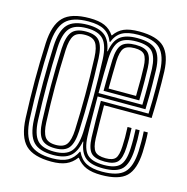

<svg xmlns="http://www.w3.org/2000/svg" viewBox="-94 -698 776 795"><g transform="rotate(15 294.0 -300.5)"><path d="M194.5 7.5Q117.2 7.5 83.2 -25.9Q49.2 -59.2 45.5 -138.8Q42 -224 41.9 -299.1Q41.8 -374.2 45.5 -460.5Q49.2 -539.2 82.8 -573.4Q116.2 -607.5 194.5 -607.5Q235 -607.5 259.6 -596.9Q284.2 -586.2 300 -562.5H302Q317.8 -586.2 342.2 -596.9Q366.8 -607.5 407.2 -607.5Q484 -607.5 515.6 -576.1Q547.2 -544.8 550 -474Q550.8 -457.8 551.1 -425.9Q551.5 -394 551.1 -354.1Q550.8 -314.2 549.2 -274.5H345.2Q345.2 -237.5 346 -196.2Q346.8 -155 347.5 -133Q349 -94.2 361.4 -79.2Q373.8 -64.2 408.2 -64.2Q439 -64.2 450.1 -78.1Q461.2 -92 462.8 -130.8Q463.8 -149.5 463.8 -167.9Q463.8 -186.2 462.5 -212.8H479.8Q481 -188.2 481.1 -168.5Q481.2 -148.8 480.2 -130Q478.2 -84.5 463.2 -67.1Q448.2 -49.8 408.2 -49.8Q365.2 -49.8 348.6 -67.8Q332 -85.8 330 -131.8Q328.8 -163.5 328.2 -207.4Q327.8 -251.2 327.8 -288.8H532.2Q534.5 -348 534 -400.6Q533.5 -453.2 532.8 -472.8Q529.8 -537.5 502.1 -565.4Q474.5 -593.2 407.2 -593.2Q362.8 -593.2 338.4 -579.5Q314 -565.8 302 -534.2H299.5Q287 -565.8 262.5 -579.5Q238 -593.2 194.5 -593.2Q125.5 -593.2 96 -562.5Q66.5 -531.8 63 -460.2Q59.2 -377.5 59.2 -301.9Q59.2 -226.2 62.8 -141.2Q66 -69 95.4 -37.9Q124.8 -6.8 194.5 -6.8Q235.8 -6.8 260 -20.1Q284.2 -33.5 298.5 -63.2H301Q315 -32.8 339.9 -19.8Q364.8 -6.8 408.2 -6.8Q474.5 -6.8 502.1 -33.9Q529.8 -61 532.8 -128.2Q533.5 -145.5 533.5 -167.9Q533.5 -190.2 532 -212.8H549.5Q551 -190.8 551 -168.2Q551 -145.8 550.2 -127.8Q546.8 -53.8 515.2 -23.1Q483.8 7.5 408.2 7.5Q369 7.5 343.9 -2.9Q318.8 -13.2 301 -37.2H299Q281.5 -13.5 256.9 -3Q232.2 7.5 194.5 7.5ZM194.5 -21Q135 -21 109.1 -48.4Q83.2 -75.8 80.2 -142Q76.8 -224 76.9 -302.8Q77 -381.5 80.2 -457.8Q83.2 -523.5 108.8 -551.2Q134.2 -579 194.5 -579Q243 -579 267.9 -559.2Q292.8 -539.5 300.2 -494H302.2Q309 -539.8 333.4 -559.4Q357.8 -579 407.2 -579Q466.5 -579 489.8 -554Q513 -529 515.2 -472Q515.8 -455.2 516.4 -409.5Q517 -363.8 515.2 -303H310.2Q310.2 -261.8 310.8 -212.1Q311.2 -162.5 312.5 -131Q315 -78.2 335.8 -56.9Q356.5 -35.5 408.2 -35.5Q457 -35.5 476.2 -56.1Q495.5 -76.8 497.8 -129.5Q498.8 -150.8 498.5 -171.8Q498.2 -192.8 497.2 -212.8H514.5Q515.8 -193.5 516 -172.6Q516.2 -151.8 515.2 -129Q512.5 -69.5 489.5 -45.2Q466.5 -21 408.2 -21Q357.2 -21 332.8 -40.6Q308.2 -60.2 301.5 -106.8H299.5Q291 -61 266.6 -41Q242.2 -21 194.5 -21ZM194.5 -35.5Q244 -35.5 265.9 -59.6Q287.8 -83.8 290.8 -143Q297.2 -299.8 290.8 -457.2Q288 -516.2 266.2 -540.4Q244.5 -564.5 194.5 -564.5Q142.8 -564.5 121.5 -539.5Q100.2 -514.5 97.5 -456.8Q94.2 -379.2 94.2 -300.2Q94.2 -221.2 97.5 -142.8Q100.2 -84.5 121.8 -60Q143.2 -35.5 194.5 -35.5ZM310.2 -317.5H498Q499.2 -365.5 499 -408.4Q498.8 -451.2 497.8 -471.5Q495.5 -522.2 476.1 -543.4Q456.8 -564.5 407.2 -564.5Q355.5 -564.5 335.2 -542.1Q315 -519.8 312.5 -467Q311.5 -439.8 310.9 -401Q310.2 -362.2 310.2 -317.5ZM194.5 -49.8Q152 -49.8 134.6 -71.2Q117.2 -92.8 115 -143.8Q112 -219.8 111.8 -296.1Q111.5 -372.5 115 -456Q117.5 -507 134.8 -528.6Q152 -550.2 194.5 -550.2Q236.8 -550.2 253.8 -528.6Q270.8 -507 273.2 -456.2Q276.2 -380.8 276.5 -303.5Q276.8 -226.2 273.2 -144Q270.8 -93.2 253.6 -71.5Q236.5 -49.8 194.5 -49.8ZM327.8 -331.8Q327.8 -349.8 328.1 -375Q328.5 -400.2 329 -424.9Q329.5 -449.5 330 -466.2Q332 -513.5 348.9 -531.9Q365.8 -550.2 407.2 -550.2Q448 -550.2 463.2 -532.2Q478.5 -514.2 480.2 -471Q481 -451 481.4 -415.9Q481.8 -380.8 480.8 -331.8ZM194.5 -64.2Q228 -64.2 240.9 -83Q253.8 -101.8 255.8 -145Q258.8 -220.2 259 -295.5Q259.2 -370.8 255.8 -455.5Q254 -498.8 240.9 -517.2Q227.8 -535.8 194.5 -535.8Q160.2 -535.8 147.4 -517Q134.5 -498.2 132.5 -455Q129 -370.2 129.1 -298.2Q129.2 -226.2 132.5 -144.8Q134.2 -102 147.2 -83.1Q160.2 -64.2 194.5 -64.2ZM345.5 -346.2H463.2Q464.2 -390.8 463.9 -422Q463.5 -453.2 462.8 -470.8Q461.2 -507.5 449.8 -521.6Q438.2 -535.8 407.2 -535.8Q373.5 -535.8 361.2 -520.1Q349 -504.5 347.5 -464.8Q346.8 -437.5 346.2 -406.4Q345.8 -375.2 345.5 -346.2Z"/></g></svg>

Font: Big Shoulders Inline Display SemiBold
Style: Regular
Weight: 600
Designer: Patric King
Foundry: XO Type Co
Version: Version 1.000